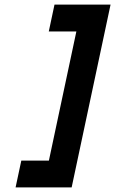

<svg xmlns="http://www.w3.org/2000/svg" viewBox="-20 -768 501 836"><path d="M47.9 47.9 72.8 -68.8H192.9L312.5 -630.9H192.4L217.3 -748H461.4L292 47.9Z"/></svg>

Font: Tuffy
Style: BoldItalic
Weight: 700
Italic angle: -12°
Designer: Thatcher Ulrich, Karoly Barta, Michael Everson
Version: Version 001.271